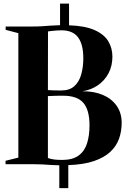

<svg xmlns="http://www.w3.org/2000/svg" viewBox="-20 -886 689 1036"><path d="M300 129V6Q272.5 5.5 251.8 4Q231 2.5 209.8 1.2Q188.5 0 158.5 0H10V-18.5L79 -35.5V-707L10.5 -725V-743H158Q185.5 -743 208.5 -744.5Q231.5 -746 254.5 -747.8Q277.5 -749.5 304 -750V-866.5H352.5V-749.5Q439 -746.5 490.2 -723.8Q541.5 -701 564 -663.8Q586.5 -626.5 586.5 -580.5Q586.5 -530.5 565.8 -491Q545 -451.5 508.5 -426.2Q472 -401 425 -393.5Q487 -394 534.5 -374Q582 -354 609.2 -315.5Q636.5 -277 636.5 -223Q636.5 -178 622.5 -138Q608.5 -98 575.5 -67Q542.5 -36 487.2 -17Q432 2 348.5 5V129ZM314.5 -23Q372 -23 404.2 -46.8Q436.5 -70.5 449.8 -112.8Q463 -155 463 -209.5Q463 -292.5 429.8 -331Q396.5 -369.5 321 -369.5Q310.5 -369.5 299.2 -369.5Q288 -369.5 277 -369Q266 -368.5 256.2 -368.2Q246.5 -368 238.5 -367.5V-33.5Q247.5 -30 260 -27.5Q272.5 -25 286.5 -24Q300.5 -23 314.5 -23ZM312 -398Q355.5 -398 381.2 -421.2Q407 -444.5 418.2 -484Q429.5 -523.5 429.5 -571.5Q429.5 -646.5 401.2 -684.5Q373 -722.5 311 -722.5Q296.5 -722.5 282.5 -721.2Q268.5 -720 257.2 -718.8Q246 -717.5 239 -716.5L238.5 -400Q246.5 -399.5 256 -399Q265.5 -398.5 275.2 -398.2Q285 -398 294.5 -398Q304 -398 312 -398Z"/></svg>

Font: Merriweather 144pt
Style: Bold
Weight: 700
Version: Version 2.100